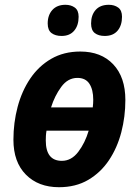

<svg xmlns="http://www.w3.org/2000/svg" viewBox="-20 -771 578 801"><path d="M226 10Q140 10 88 -42.5Q36 -95 36 -188Q36 -259 53.5 -325Q71 -391 106 -443Q141 -495 193.5 -525.5Q246 -556 315 -556Q402 -556 452.5 -502.5Q503 -449 503 -354Q503 -284 486 -219Q469 -154 434.5 -102.5Q400 -51 348 -20.5Q296 10 226 10ZM367 -323Q368 -331 368.5 -339.5Q369 -348 369 -355Q369 -397 353 -421.5Q337 -446 303 -446Q263 -446 235.5 -408.5Q208 -371 193 -323ZM238 -100Q278 -100 306.5 -137.5Q335 -175 350 -226H174Q172 -214 171.5 -203.5Q171 -193 171 -185Q171 -100 238 -100ZM417 -621Q391 -621 375.5 -633Q360 -645 360 -673Q360 -708 379 -729.5Q398 -751 434 -751Q457 -751 473 -739.5Q489 -728 489 -701Q489 -665 470.5 -643Q452 -621 417 -621ZM237 -621Q211 -621 195 -633Q179 -645 179 -673Q179 -708 198.5 -729.5Q218 -751 253 -751Q276 -751 292 -739.5Q308 -728 308 -701Q308 -665 289.5 -643Q271 -621 237 -621Z"/></svg>

Font: Noto Sans SemiCondensed
Style: Bold Italic
Weight: 700
Width: 4
Italic angle: -12°
Designer: Monotype Design Team
Foundry: Monotype Imaging Inc.
Version: Version 2.013; ttfautohint (v1.8.4.7-5d5b)